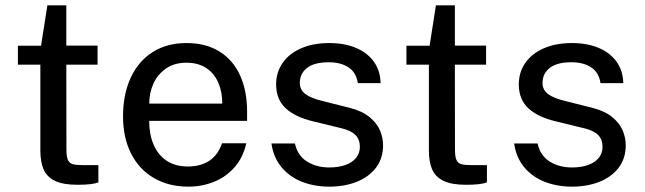

<svg xmlns="http://www.w3.org/2000/svg" viewBox="-20 -688 2412 718"><path d="M228 -446.2 228.4 -129.1Q228.4 -102.2 233.9 -90Q239.5 -77.8 251.7 -74.2Q263.9 -70.5 290 -70.5H347.9V-6.1Q325.9 3 269.9 3Q216.2 3 185.9 -11.5Q155.6 -26 143.2 -54Q130.9 -82 130.9 -125.8V-446.2H46.9V-517H133.5L157.2 -668H228V-517.4H344.8V-446.2Z M682.4 -65.4Q730.9 -65.4 763.3 -87.2Q795.6 -108.9 810.2 -152.2H901Q889.4 -99.6 857.6 -63.1Q825.8 -26.6 780.7 -8.3Q735.7 10 684.2 10Q611.9 10 556.6 -21.7Q501.2 -53.3 470.7 -112.8Q440.1 -172.3 440.1 -253.2Q440.1 -334.5 468.4 -396.5Q496.8 -458.4 550.2 -492.7Q603.6 -527 677.5 -527Q749.5 -527 800.3 -495.6Q851.2 -464.2 877.6 -406.6Q904 -348.9 904 -270.2V-235.9H538Q537.8 -186.5 554 -148Q570.1 -109.5 602.6 -87.4Q635.1 -65.4 682.4 -65.4ZM811.2 -300.5Q811.2 -344.9 796.2 -379.3Q781.2 -413.8 751.1 -433.7Q721 -453.5 676.9 -453.5Q632.1 -453.5 600.6 -431.6Q569.2 -409.8 553.6 -374.8Q537.9 -339.8 538.2 -300.5Z M995.1 -151.5H1082.9Q1092.7 -106.2 1128 -84Q1163.4 -61.8 1211.5 -61.8Q1245.7 -61.8 1271.5 -70.9Q1297.2 -80 1311.5 -97.5Q1325.8 -114.9 1325.8 -139Q1325.8 -166.6 1309.1 -183.3Q1292.4 -200 1256.9 -208.4L1151.1 -234.2Q1084.5 -249.8 1048.7 -282.8Q1012.8 -315.8 1012.6 -371.9Q1012.4 -417.2 1036.6 -452.3Q1060.8 -487.4 1105.7 -507.2Q1150.7 -527 1211.4 -527Q1269.2 -527 1312.2 -508.5Q1355.3 -490 1378.9 -456.2Q1402.4 -422.4 1403.2 -377.2H1318.1Q1312.2 -417.1 1283.1 -436.2Q1254 -455.2 1209.5 -455.2Q1155.4 -455.2 1128.3 -434Q1101.2 -412.7 1101.2 -377.9Q1101.2 -351.9 1122.3 -336.1Q1143.3 -320.4 1188 -309.9L1289.6 -284.2Q1335 -272.5 1362.4 -249.8Q1389.8 -227 1401.2 -199.9Q1412.5 -172.8 1412.5 -144.4Q1412.5 -95.4 1385.8 -60.6Q1359.1 -25.8 1313.5 -7.9Q1267.9 10 1211.9 10Q1156.2 10 1109.8 -8Q1063.4 -26 1033 -62.5Q1002.5 -99 995.1 -151.5Z M1681 -446.2 1681.4 -129.1Q1681.4 -102.2 1686.9 -90Q1692.5 -77.8 1704.7 -74.2Q1716.9 -70.5 1743 -70.5H1800.9V-6.1Q1778.9 3 1722.9 3Q1669.2 3 1638.9 -11.5Q1608.6 -26 1596.2 -54Q1583.9 -82 1583.9 -125.8V-446.2H1499.9V-517H1586.5L1610.2 -668H1681V-517.4H1797.8V-446.2Z M1902.6 -151.5H1990.4Q2000.2 -106.2 2035.5 -84Q2070.9 -61.8 2119 -61.8Q2153.2 -61.8 2179 -70.9Q2204.8 -80 2219 -97.5Q2233.2 -114.9 2233.2 -139Q2233.2 -166.6 2216.6 -183.3Q2199.9 -200 2164.4 -208.4L2058.6 -234.2Q1992 -249.8 1956.2 -282.8Q1920.3 -315.8 1920.1 -371.9Q1919.9 -417.2 1944.1 -452.3Q1968.2 -487.4 2013.2 -507.2Q2058.2 -527 2118.9 -527Q2176.7 -527 2219.8 -508.5Q2262.8 -490 2286.4 -456.2Q2309.9 -422.4 2310.8 -377.2H2225.6Q2219.8 -417.1 2190.6 -436.2Q2161.5 -455.2 2117 -455.2Q2062.9 -455.2 2035.8 -434Q2008.8 -412.7 2008.8 -377.9Q2008.8 -351.9 2029.8 -336.1Q2050.8 -320.4 2095.5 -309.9L2197.1 -284.2Q2242.5 -272.5 2269.9 -249.8Q2297.3 -227 2308.7 -199.9Q2320 -172.8 2320 -144.4Q2320 -95.4 2293.3 -60.6Q2266.6 -25.8 2221 -7.9Q2175.4 10 2119.4 10Q2063.8 10 2017.3 -8Q1970.9 -26 1940.5 -62.5Q1910 -99 1902.6 -151.5Z"/></svg>

Font: Public Sans VF
Style: Regular
Weight: 400
Designer: Pablo Impallari, Rodrigo Fuenzalida (Modified by Dan O. Williams and USWDS)
Version: Version 1.003